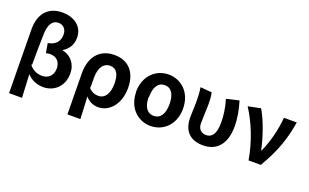

<svg xmlns="http://www.w3.org/2000/svg" viewBox="-111 -1396 3572 2220"><g transform="rotate(20 1675.5 -286.0)"><path d="M84 258H243C238 163 235 70 229 -28C290 38 364 58 432 58C550 58 672 -26 672 -198C672 -315 598 -400 498 -418V-423C566 -466 604 -527 604 -610C604 -761 479 -830 348 -830C161 -830 75 -701 75 -531ZM222 -146C222 -272 223 -394 227 -518C229 -633 268 -702 345 -702C397 -702 445 -666 445 -592C445 -520 409 -457 306 -439L326 -322C342 -326 359 -329 378 -329C463 -329 505 -271 505 -198C505 -107 445 -60 374 -60C323 -60 263 -75 213 -138Z M802 258H961C958 165 953 82 948 -16C994 40 1052 59 1107 59C1235 59 1357 -60 1357 -267C1357 -460 1254 -574 1080 -574C920 -574 796 -471 796 -248ZM946 -125V-257C946 -372 1001 -440 1073 -440C1155 -440 1192 -376 1192 -260C1192 -128 1135 -65 1066 -65C1026 -65 984 -74 941 -121Z M1460 -261C1460 -61 1595 56 1748 56C1901 56 2036 -60 2036 -259C2036 -460 1901 -576 1747 -576C1593 -576 1458 -459 1458 -257ZM1620 -257C1620 -372 1662 -445 1746 -445C1830 -445 1871 -371 1871 -255C1871 -140 1829 -67 1744 -67C1659 -67 1616 -139 1616 -253Z M2141 -564C2152 -498 2153 -431 2153 -383C2153 -320 2148 -258 2148 -196C2148 -41 2226 59 2396 59C2569 59 2667 -63 2667 -269C2667 -371 2648 -474 2617 -574L2463 -538C2495 -428 2505 -340 2505 -257C2505 -124 2461 -65 2390 -65C2333 -65 2288 -99 2288 -175C2288 -253 2295 -351 2295 -405C2295 -461 2292 -510 2282 -552Z M2728 -543C2826 -393 2915 -182 2952 42H3103C3233 -178 3291 -348 3326 -561H3168C3156 -415 3118 -258 3055 -117H3049C3022 -254 2953 -459 2882 -574Z"/></g></svg>

Font: GenEiGothic-pro-Regular
Style: Bold
Weight: 700
Designer: Ryoko NISHIZUKA (kana & ideographs); Paul D. Hunt (Latin, Greek & Cyrillic); Wenlong ZHANG (bopomofo); Sandoll Communica
Foundry: Adobe Systems Incorporated; o_tamon
Version: Version 1.000.140830